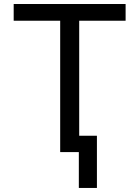

<svg xmlns="http://www.w3.org/2000/svg" viewBox="-20 -747 684 943"><path d="M47.2 -645.2H275.6V0H367.2V176.1H456V-80.3H369V-645.2H596.9V-727.3H47.2Z"/></svg>

Font: Margiela Sans Text
Style: Regular
Weight: 400
Designer: Stefan Endress, Andreas Faust
Version: Version 1.100;FEAKit 1.0